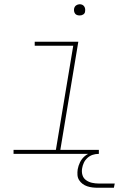

<svg xmlns="http://www.w3.org/2000/svg" viewBox="-20 -727 640 907"><path d="M44 0V-19H244L326 -511H144V-530H350L265 -19H447V0ZM356 -654Q350 -654 344 -656Q338 -658 334.5 -663Q331 -668 330 -674Q329 -680 330 -686Q331 -691 333.5 -695Q336 -699 339.5 -701.5Q343 -704 347.5 -705.5Q352 -707 356 -707Q363 -707 368.5 -704.5Q374 -702 377.5 -697Q381 -692 382 -686Q383 -680 382 -674Q382 -669 379.5 -665Q377 -661 373 -658.5Q369 -656 365 -655Q361 -654 356 -654ZM443 160Q430 160 417 158.5Q404 157 392 153Q380 149 370 141.5Q360 134 353.5 123.5Q347 113 346 100Q345 87 347 73Q350 56 358 39.5Q366 23 380 11Q394 -1 411.5 -6Q429 -11 447 -11L445 0Q431 0 417.5 4.5Q404 9 393 19Q382 29 376 42Q370 55 368 68Q365 85 369.5 100Q374 115 386.5 124Q399 133 414.5 136.5Q430 140 447 140H522L518 160Z"/></svg>

Font: Iosevka Curly Slab ThExObl
Style: Regular
Weight: 100
Width: 7
Italic angle: -9°
Monospace: yes
Designer: Belleve Invis
Foundry: Belleve Invis
Version: Version 11.1.0; ttfautohint (v1.8.3)